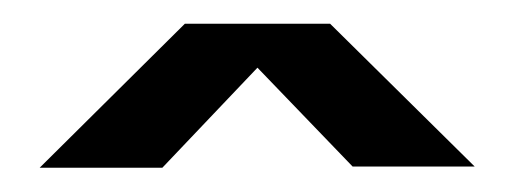

<svg xmlns="http://www.w3.org/2000/svg" viewBox="-20 -743 440 162"><path d="M13.5 -601.5H117L232.5 -723H136ZM277.5 -602.5H380.5L258.5 -723H161.5Z"/></svg>

Font: Anybody Thin
Style: Bold
Weight: 700
Version: Version 1.113;gftools[0.9.25]